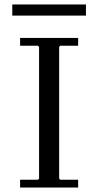

<svg xmlns="http://www.w3.org/2000/svg" viewBox="-20 -840 440 860"><path d="M330 -635H250L245 -630V-40L250 -35H330V0H70V-35H150L155 -40V-630L150 -635H70V-670H330ZM35 -820H365V-770H35Z"/></svg>

Font: Brygada 1918
Style: Regular
Weight: 400
Designer: Mateusz Machalski | Borys Kosmynka | Przemek Hoffer
Foundry: NIEPODLEGLA 2018
Version: Version 3.006